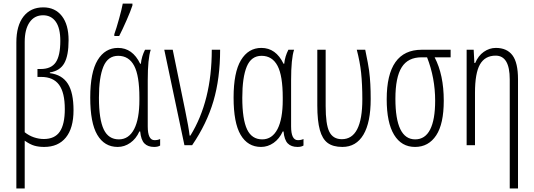

<svg xmlns="http://www.w3.org/2000/svg" viewBox="-20 -806 2965 1066"><path d="M219.2 -721.2Q171.4 -721.2 144.5 -682.6Q117.2 -643.6 117.2 -573.2V-71.8Q141.1 -52.7 168.5 -43.5Q196.3 -34.2 223.1 -34.2Q284.2 -34.2 312 -75.2Q339.8 -116.2 339.8 -200.2Q339.8 -291.5 308.1 -335Q275.9 -378.9 209 -378.9H188V-422.9H206.1Q264.2 -422.9 289.6 -460Q314.9 -497.1 314.9 -579.1Q314.9 -649.9 289.6 -685.5Q264.2 -721.2 219.2 -721.2ZM220.2 -765.1Q286.1 -765.1 323.7 -716.8Q360.8 -668.9 360.8 -583Q360.8 -497.1 336.9 -455.1Q313 -412.6 256.8 -403.8V-399.9Q325.2 -391.1 356.9 -340.8Q388.2 -291.5 388.2 -193.8Q388.2 -94.7 345.7 -42.5Q303.2 9.8 225.1 9.8Q195.3 9.8 170.9 2.9Q147 -3.9 117.2 -24.9V240.2H70.8V-570.8Q70.8 -663.6 110.8 -714.8Q150.4 -765.1 220.2 -765.1Z M614.7 -616.2Q626 -647 641.6 -703.6Q655.8 -754.4 661.6 -786.1H715.3V-775.9Q704.1 -741.7 683.1 -694.3Q659.2 -639.6 641.6 -606H614.7ZM640.1 -32.2Q695.3 -32.2 725.1 -89.8Q753.9 -146 753.9 -251V-264.2Q753.9 -385.7 725.1 -440.4Q695.8 -496.1 636.2 -496.1Q579.1 -496.1 554.2 -436.5Q529.3 -376.5 529.3 -263.2Q529.3 -143.1 556.2 -86.9Q582.5 -32.2 640.1 -32.2ZM800.3 -104Q800.3 -27.8 837.9 -27.8Q856 -27.8 869.1 -34.2V2Q856.9 9.8 835.9 9.8Q800.8 9.8 781.7 -9.8Q762.7 -29.3 758.3 -76.2H753.9Q735.4 -35.2 703.1 -12.7Q670.9 9.8 633.3 9.8Q559.6 9.8 520 -57.6Q481 -124 481 -264.2Q481 -404.3 522 -472.2Q563 -540 635.3 -540Q715.8 -540 758.3 -452.1H762.2Q763.7 -470.7 770 -492.2Q775.9 -511.7 785.2 -529.8H816.9Q800.3 -480.5 800.3 -359.9Z M892.1 -529.8H939L1008.3 -191.9Q1027.8 -98.1 1032.7 -53.2H1037.1Q1155.8 -245.6 1155.8 -529.8H1202.1Q1202.1 -370.6 1165 -244.6Q1127.9 -118.7 1046.9 0H1003.9Z M1436 -32.2Q1491.2 -32.2 1521 -89.8Q1549.8 -146 1549.8 -251V-264.2Q1549.8 -385.7 1521 -440.4Q1491.7 -496.1 1432.1 -496.1Q1375 -496.1 1350.1 -436.5Q1325.2 -376.5 1325.2 -263.2Q1325.2 -143.1 1352.1 -86.9Q1378.4 -32.2 1436 -32.2ZM1596.2 -104Q1596.2 -27.8 1633.8 -27.8Q1651.9 -27.8 1665 -34.2V2Q1652.8 9.8 1631.8 9.8Q1596.7 9.8 1577.6 -9.8Q1558.6 -29.3 1554.2 -76.2H1549.8Q1531.2 -35.2 1499 -12.7Q1466.8 9.8 1429.2 9.8Q1355.5 9.8 1315.9 -57.6Q1276.9 -124 1276.9 -264.2Q1276.9 -404.3 1317.9 -472.2Q1358.9 -540 1431.2 -540Q1511.7 -540 1554.2 -452.1H1558.1Q1559.6 -470.7 1565.9 -492.2Q1571.8 -511.7 1581.1 -529.8H1612.8Q1596.2 -480.5 1596.2 -359.9Z M1788.1 -216.8Q1788.1 -115.7 1808.1 -75.2Q1828.6 -33.2 1877.9 -33.2Q1991.7 -33.2 1991.7 -254.9Q1991.7 -336.9 1984.9 -402.3Q1978.5 -462.4 1960.9 -529.8H2007.8Q2025.4 -445.3 2029.3 -414.1Q2034.2 -376.5 2036.1 -338.9Q2038.1 -303.2 2038.1 -255.9Q2038.1 -126.5 1998 -58.6Q1957.5 9.8 1880.9 9.8Q1828.6 9.8 1798.8 -12.7Q1769.5 -34.7 1755.9 -84Q1741.7 -134.8 1741.7 -220.2V-529.8H1788.1Z M2396 -247.1Q2396 -373 2351.1 -487.8H2320.3Q2245.1 -487.8 2210.4 -432.6Q2175.3 -377 2175.3 -257.8Q2175.3 -32.2 2285.2 -32.2Q2340.3 -32.2 2368.2 -86.9Q2396 -141.6 2396 -247.1ZM2443.8 -247.1Q2443.8 -118.2 2401.9 -54.7Q2359.4 9.8 2284.2 9.8Q2209 9.8 2168 -57.6Q2127 -125 2127 -254.9Q2127 -529.8 2321.3 -529.8H2481.9V-487.8H2393.1Q2443.8 -390.6 2443.8 -247.1Z M2810.1 240.2V-365.2Q2810.1 -497.1 2731.9 -497.1Q2672.4 -497.1 2644.5 -447.8Q2617.2 -399.4 2617.2 -291V0H2570.8V-529.8H2609.9L2613.8 -456.1H2618.2Q2635.3 -496.6 2666 -518.1Q2697.3 -540 2732.9 -540Q2794.4 -540 2825.2 -499Q2856 -458 2856 -366.2V240.2Z"/></svg>

Font: Germano
Style: Regular
Weight: 300
Width: 3
Foundry: Ascender Corporation
Version: Version 1.10; ttfautohint (v1.5)